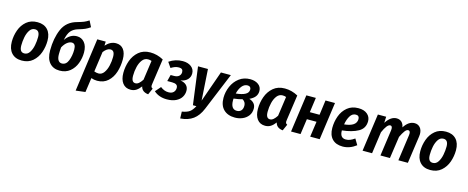

<svg xmlns="http://www.w3.org/2000/svg" viewBox="-43 -1574 6375 2616"><g transform="rotate(15 3144.0 -265.5)"><path d="M29 -198Q29 -283 57.5 -362.5Q86 -442 147 -493.5Q208 -545 301 -545Q393 -545 444.5 -490Q496 -435 496 -335Q496 -250 468 -170Q440 -90 379 -37Q318 16 225 16Q132 16 80.5 -40.5Q29 -97 29 -198ZM359 -350Q359 -443 292 -443Q246 -443 218 -400.5Q190 -358 178.5 -299Q167 -240 167 -184Q167 -134 183.5 -110.5Q200 -87 234 -87Q280 -87 308 -130.5Q336 -174 347.5 -234Q359 -294 359 -350Z M1018 -309Q1018 -230 990 -155.5Q962 -81 903.5 -33Q845 15 758 15Q668 15 616 -44.5Q564 -104 564 -220Q564 -390 619.5 -518.5Q675 -647 820 -686Q880 -703 910.5 -715.5Q941 -728 978 -752L1021 -667Q986 -642 951 -626.5Q916 -611 859 -595Q797 -577 761 -536Q725 -495 707 -403Q772 -499 869 -499Q935 -499 976.5 -449Q1018 -399 1018 -309ZM879 -314Q879 -398 823 -398Q791 -398 757.5 -371.5Q724 -345 698 -296Q693 -246 693 -200Q693 -144 711.5 -115.5Q730 -87 763 -87Q824 -87 851.5 -157Q879 -227 879 -314Z M1146 -530H1265L1263 -472Q1328 -545 1408 -545Q1477 -545 1515 -495.5Q1553 -446 1553 -354Q1553 -260 1526 -176Q1499 -92 1439.5 -38Q1380 16 1289 16Q1245 16 1205 1L1176 205L1042 221ZM1416 -352Q1416 -402 1400.5 -423Q1385 -444 1357 -444Q1309 -444 1260 -381L1220 -97Q1252 -85 1281 -85Q1327 -85 1357.5 -127Q1388 -169 1402 -230.5Q1416 -292 1416 -352Z M2078 -496 2027 -142Q2024 -126 2024 -115Q2024 -100 2029.5 -91Q2035 -82 2049 -76L2009 14Q1919 4 1903 -69Q1873 -28 1839 -6Q1805 16 1760 16Q1687 16 1647 -37Q1607 -90 1607 -181Q1607 -270 1636.5 -353Q1666 -436 1730 -490.5Q1794 -545 1892 -545Q1989 -545 2078 -496ZM1745 -179Q1745 -130 1759.5 -108Q1774 -86 1801 -86Q1827 -86 1850 -105.5Q1873 -125 1897 -162L1936 -437Q1912 -446 1886 -446Q1838 -446 1806.5 -406Q1775 -366 1760 -304.5Q1745 -243 1745 -179Z M2516 -414Q2516 -364 2483 -329Q2450 -294 2385 -282Q2442 -274 2471.5 -244Q2501 -214 2501 -166Q2501 -119 2476.5 -78Q2452 -37 2400 -11Q2348 15 2271 15Q2159 15 2087 -50L2154 -127Q2182 -105 2209.5 -94.5Q2237 -84 2268 -84Q2315 -84 2339 -108.5Q2363 -133 2363 -170Q2363 -201 2342.5 -214.5Q2322 -228 2283 -228H2214L2237 -319H2284Q2330 -319 2354.5 -341Q2379 -363 2379 -397Q2379 -448 2322 -448Q2291 -448 2266 -439Q2241 -430 2210 -411L2159 -485Q2245 -545 2350 -545Q2423 -545 2469.5 -509.5Q2516 -474 2516 -414Z M2810 3Q2767 107 2696.5 159Q2626 211 2516 219L2513 123Q2584 111 2620 85Q2656 59 2686 0H2637L2567 -530H2707L2735 -91L2890 -530H3030Z M3462 -420Q3462 -375 3436.5 -341.5Q3411 -308 3357 -283Q3400 -270 3425 -241.5Q3450 -213 3450 -170Q3450 -110 3418.5 -68.5Q3387 -27 3337 -6Q3287 15 3231 15Q3130 15 3071.5 -42Q3013 -99 3013 -206Q3013 -289 3047 -367.5Q3081 -446 3146.5 -495.5Q3212 -545 3301 -545Q3371 -545 3416.5 -511.5Q3462 -478 3462 -420ZM3159 -305Q3246 -314 3291 -338.5Q3336 -363 3336 -408Q3336 -430 3323.5 -442Q3311 -454 3288 -454Q3242 -454 3208.5 -413Q3175 -372 3159 -305ZM3148 -231Q3147 -225 3147 -208Q3147 -81 3233 -81Q3271 -81 3293.5 -105Q3316 -129 3316 -175Q3316 -226 3270 -254Q3221 -239 3148 -231Z M3976 -496 3925 -142Q3922 -126 3922 -115Q3922 -100 3927.5 -91Q3933 -82 3947 -76L3907 14Q3817 4 3801 -69Q3771 -28 3737 -6Q3703 16 3658 16Q3585 16 3545 -37Q3505 -90 3505 -181Q3505 -270 3534.5 -353Q3564 -436 3628 -490.5Q3692 -545 3790 -545Q3887 -545 3976 -496ZM3643 -179Q3643 -130 3657.5 -108Q3672 -86 3699 -86Q3725 -86 3748 -105.5Q3771 -125 3795 -162L3834 -437Q3810 -446 3784 -446Q3736 -446 3704.5 -406Q3673 -366 3658 -304.5Q3643 -243 3643 -179Z M4322 -218H4186L4155 0H4021L4095 -530H4229L4200 -321H4337L4365 -530H4499L4425 0H4291Z M4999 -407Q4999 -305 4912.5 -257Q4826 -209 4686 -194V-191Q4686 -88 4769 -88Q4800 -88 4829 -99.5Q4858 -111 4892 -135L4941 -53Q4852 16 4751 16Q4655 16 4603 -39Q4551 -94 4551 -193Q4551 -280 4580 -360.5Q4609 -441 4671.5 -493Q4734 -545 4828 -545Q4908 -545 4953.5 -506Q4999 -467 4999 -407ZM4865 -401Q4865 -424 4853.5 -437.5Q4842 -451 4816 -451Q4766 -451 4736 -402Q4706 -353 4694 -281Q4865 -298 4865 -401Z M5727 -420Q5727 -404 5724 -386L5669 0H5535L5586 -364Q5588 -384 5588 -389Q5588 -431 5559 -431Q5536 -431 5512 -399Q5488 -367 5461 -310L5416 0H5282L5333 -364Q5335 -384 5335 -389Q5335 -431 5306 -431Q5261 -431 5207 -307L5164 0H5030L5104 -530H5221L5217 -443Q5283 -546 5366 -546Q5409 -546 5437 -520Q5465 -494 5472 -447Q5535 -546 5619 -546Q5668 -546 5697.5 -512Q5727 -478 5727 -420Z M5791 -198Q5791 -283 5819.5 -362.5Q5848 -442 5909 -493.5Q5970 -545 6063 -545Q6155 -545 6206.5 -490Q6258 -435 6258 -335Q6258 -250 6230 -170Q6202 -90 6141 -37Q6080 16 5987 16Q5894 16 5842.5 -40.5Q5791 -97 5791 -198ZM6121 -350Q6121 -443 6054 -443Q6008 -443 5980 -400.5Q5952 -358 5940.5 -299Q5929 -240 5929 -184Q5929 -134 5945.5 -110.5Q5962 -87 5996 -87Q6042 -87 6070 -130.5Q6098 -174 6109.5 -234Q6121 -294 6121 -350Z"/></g></svg>

Font: Fira Sans Condensed SemiBold
Style: Italic
Weight: 600
Width: 3
Italic angle: -8°
Designer: bBox Type GmbH & Carrois Corporate GbR & Edenspiekermann AG
Foundry: bBox Type GmbH & Carrois Corporate GbR & Edenspiekermann AG
Version: Version 4.301